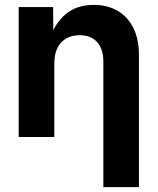

<svg xmlns="http://www.w3.org/2000/svg" viewBox="-20 -558 642 782"><path d="M201.2 -299.8V0H56.2V-529.3H196.3L197.3 -394H179.7Q202.6 -462.4 247.3 -500.2Q292 -538.1 361.8 -538.1Q417.5 -538.1 459 -513.9Q500.5 -489.7 523.2 -444.1Q545.9 -398.4 545.9 -333.5V204.1H400.9V-307.6Q400.9 -358.9 375.5 -386.7Q350.1 -414.6 304.2 -414.6Q273.9 -414.6 250.7 -401.9Q227.5 -389.2 214.4 -363.5Q201.2 -337.9 201.2 -299.8Z"/></svg>

Font: Inter 24pt
Style: Bold
Weight: 700
Designer: Rasmus Andersson
Foundry: rsms
Version: Version 4.001;git-66647c0bb